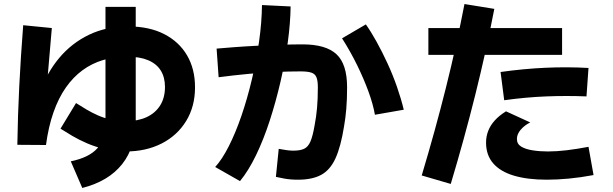

<svg xmlns="http://www.w3.org/2000/svg" viewBox="-20 -843 3040 952"><path d="M208 -124 66 -125Q68 -268 75.5 -416Q83 -564 95 -718L237 -704Q224 -557 212.5 -419Q201 -281 200 -169L140 -173Q143 -287 177.5 -384.5Q212 -482 273.5 -555.5Q335 -629 421 -670.5Q507 -712 615 -712Q720 -712 794 -674Q868 -636 907.5 -568.5Q947 -501 947 -410Q947 -315 903 -243Q859 -171 781.5 -131.5Q704 -92 604 -92Q549 -92 500.5 -103.5Q452 -115 411.5 -132.5Q371 -150 338 -169.5Q305 -189 280 -205L357 -332Q382 -316 409 -300Q436 -284 465.5 -271Q495 -258 529.5 -250Q564 -242 602 -242Q663 -242 706.5 -262Q750 -282 774 -320Q798 -358 798 -412Q798 -460 777 -493.5Q756 -527 714.5 -544.5Q673 -562 610 -562Q548 -562 492 -545.5Q436 -529 389.5 -495Q343 -461 306.5 -409Q270 -357 245 -285.5Q220 -214 208 -124ZM388 89 331 -43Q422 -62 462.5 -107.5Q503 -153 503 -237V-809H653V-246Q653 -114 585.5 -29Q518 56 388 89Z M1458 48Q1419 48 1390 42.5Q1361 37 1348 34L1362 -105Q1383 -101 1401 -98.5Q1419 -96 1434 -96Q1469 -96 1488.5 -105.5Q1508 -115 1519.5 -142Q1531 -169 1540 -222Q1548 -263 1552 -308Q1556 -353 1556 -410Q1556 -443 1549 -460Q1542 -477 1523.5 -483Q1505 -489 1470 -489Q1412 -489 1346.5 -486Q1281 -483 1210.5 -476.5Q1140 -470 1064 -460L1054 -602Q1088 -605 1140 -609Q1192 -613 1252 -616Q1312 -619 1371.5 -621Q1431 -623 1480 -623Q1596 -623 1648.5 -574Q1701 -525 1701 -410Q1701 -350 1697 -303Q1693 -256 1686 -217Q1670 -116 1643.5 -58Q1617 0 1572.5 24Q1528 48 1458 48ZM1170 55 1047 -15Q1081 -52 1114.5 -118Q1148 -184 1177 -268.5Q1206 -353 1228.5 -447.5Q1251 -542 1264.5 -637Q1278 -732 1279 -818L1421 -811Q1420 -730 1407 -634Q1394 -538 1371 -438.5Q1348 -339 1317.5 -245Q1287 -151 1249.5 -73.5Q1212 4 1170 55ZM1839 -274Q1830 -326 1807 -389Q1784 -452 1751 -519.5Q1718 -587 1676 -653L1794 -722Q1819 -687 1847 -636.5Q1875 -586 1901.5 -528.5Q1928 -471 1948.5 -412Q1969 -353 1982 -299Z M2215 69 2071 27Q2138 -196 2191 -408Q2244 -620 2283 -823L2431 -799Q2351 -384 2215 69ZM2691 48Q2596 48 2528.5 28Q2461 8 2425.5 -33Q2390 -74 2390 -136Q2390 -166 2400.5 -193.5Q2411 -221 2433 -245.5Q2455 -270 2489 -291L2609 -236Q2581 -222 2562 -200Q2543 -178 2543 -154Q2543 -129 2564.5 -116Q2586 -103 2621.5 -97.5Q2657 -92 2697 -92Q2740 -92 2790 -98Q2840 -104 2898 -115L2923 25Q2859 37 2801 42.5Q2743 48 2691 48ZM2104 -571V-704H2767V-571ZM2480 -346 2462 -486Q2575 -502 2684 -507Q2793 -512 2898 -506L2888 -365Q2790 -369 2688.5 -365Q2587 -361 2480 -346Z"/></svg>

Font: Murecho Thin
Style: Bold
Weight: 700
Version: Version 1.010